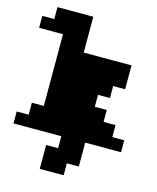

<svg xmlns="http://www.w3.org/2000/svg" viewBox="-219 -867 977 1195"><g transform="rotate(15 269.5 -269.5)"><path d="M0 -77V-154H77V-616H-77V-693H0V-770H231V-539H539V-385H462V-308H385V-231H462V-154H539V-77H616V0H385V154H308V231H154V77H231V0H-77V-77Z"/></g></svg>

Font: Coral Pixels
Style: Regular
Weight: 400
Designer: Tanukizamurai
Foundry: TanukiFont
Version: Version 1.000; ttfautohint (v1.8.4.7-5d5b)